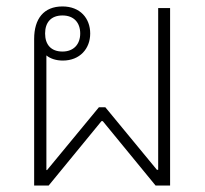

<svg xmlns="http://www.w3.org/2000/svg" viewBox="-20 -576 637 596"><path d="M86 -455V0H131L295 -200H299L463 0H508V-551H471V-49H467L307 -243H287L126 -48H124V-404C136 -394 154 -388 175 -388C228 -388 260 -425 260 -472C260 -519 229 -556 174 -556C116 -556 86 -518 86 -455ZM174 -416C138 -416 120 -438 120 -472C120 -506 138 -528 174 -528C209 -528 229 -506 229 -472C229 -439 209 -416 174 -416Z"/></svg>

Font: Noto Sans Thai Looped ExtraLight
Style: Regular
Weight: 200
Designer: Sasikarn Vongin, Ben Mitchell
Foundry: The Fontpad Ltd
Version: Version 1.001